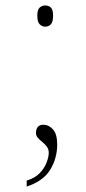

<svg xmlns="http://www.w3.org/2000/svg" viewBox="-20 -531 315 705"><path d="M78 154V132Q108 123 125.5 105Q143 87 151 66Q159 45 159 30Q159 17 152 7.5Q145 -2 135.5 -9.5Q126 -17 119 -25Q112 -33 112 -42Q112 -56 118.5 -64.5Q125 -73 139 -73Q159 -73 174.5 -56Q190 -39 190 0Q190 50 164.5 92Q139 134 78 154ZM146 -433Q135 -433 126 -441.5Q117 -450 117 -473Q117 -496 126 -503.5Q135 -511 146 -511Q158 -511 166.5 -503.5Q175 -496 175 -473Q175 -450 166.5 -441.5Q158 -433 146 -433Z"/></svg>

Font: Noto Serif Bengali Thin
Style: Regular
Weight: 250
Version: Version 2.003